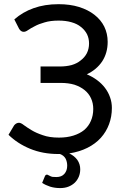

<svg xmlns="http://www.w3.org/2000/svg" viewBox="-20 -744 615 936"><path d="M49.8 -649.4Q90.8 -685.5 143.6 -704.1Q197.3 -723.6 265.6 -723.6Q321.3 -723.6 365.2 -710Q409.2 -696.3 440.4 -671.9Q471.7 -647.5 488.3 -614.3Q504.9 -580.1 504.9 -540Q504.9 -486.3 478.5 -445.3Q451.2 -404.3 403.3 -381.8Q430.7 -370.1 453.1 -353.5Q475.6 -336.9 491.2 -316.4Q507.8 -294.9 516.6 -269.5Q525.4 -245.1 525.4 -217.8Q525.4 -175.8 511.7 -138.7Q498 -101.6 471.7 -72.3Q445.3 -43 406.2 -23.4Q367.2 -3.9 317.4 3.9Q342.8 15.6 357.4 36.1Q371.1 56.6 371.1 81.1Q371.1 100.6 364.3 117.2Q357.4 133.8 344.7 146.5Q331.1 159.2 313.5 166Q295.9 172.9 273.4 172.9Q247.1 172.9 224.6 166Q201.2 158.2 185.5 147.5Q190.4 135.7 199.2 114.3Q200.2 111.3 203.1 109.4Q205.1 107.4 209 107.4Q211.9 107.4 214.8 109.4Q217.8 111.3 222.7 113.3Q227.5 116.2 235.4 118.2Q243.2 119.1 254.9 119.1Q280.3 119.1 293.9 103.5Q307.6 87.9 307.6 63.5Q307.6 44.9 299.8 29.3Q291 13.7 272.5 6.8Q269.5 6.8 264.6 6.8Q188.5 6.8 127 -18.6Q65.4 -43.9 21.5 -86.9Q30.3 -101.6 48.8 -132.8Q52.7 -137.7 58.6 -141.6Q65.4 -145.5 72.3 -145.5Q82 -145.5 96.7 -133.8Q111.3 -123 133.8 -109.4Q156.2 -95.7 188.5 -85Q220.7 -73.2 267.6 -73.2Q306.6 -73.2 337.9 -83Q369.1 -92.8 390.6 -110.4Q412.1 -128.9 422.9 -154.3Q434.6 -180.7 434.6 -212.9Q434.6 -241.2 423.8 -264.6Q413.1 -288.1 392.6 -304.7Q372.1 -321.3 342.8 -331.1Q313.5 -339.8 276.4 -339.8Q243.2 -339.8 177.7 -339.8Q177.7 -360.4 177.7 -419.9Q201.2 -419.9 272.5 -419.9Q302.7 -419.9 329.1 -426.8Q355.5 -434.6 373 -449.2Q392.6 -463.9 403.3 -484.4Q414.1 -505.9 414.1 -532.2Q414.1 -556.6 404.3 -577.1Q393.6 -597.7 375 -612.3Q356.4 -627.9 328.1 -635.7Q300.8 -643.6 265.6 -643.6Q225.6 -643.6 197.3 -634.8Q168.9 -627 149.4 -616.2Q129.9 -606.4 117.2 -597.7Q105.5 -588.9 95.7 -588.9Q87.9 -588.9 83 -592.8Q78.1 -595.7 73.2 -603.5Q65.4 -619.1 49.8 -649.4Z"/></svg>

Font: Lato
Style: Regular
Weight: 400
Designer: Lukasz Dziedzic with Adam Twardoch and Botio Nikoltchev
Version: Version 2.015; 2015-08-06; http://www.latofonts.com/